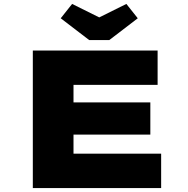

<svg xmlns="http://www.w3.org/2000/svg" viewBox="-20 -957 955 977"><path d="M147 0V-700H782V-525H354V-175H800V0ZM258 -272V-436H745V-272ZM434 -753 289 -864 347 -937 500 -861H470L623 -937L681 -864L536 -753Z"/></svg>

Font: Lexend Tera Black
Style: Regular
Weight: 900
Version: Version 1.007